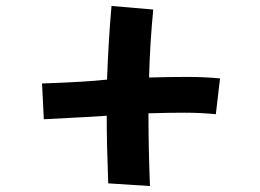

<svg xmlns="http://www.w3.org/2000/svg" viewBox="-20 -623 873 644"><path d="M704 -240Q651 -245 599.5 -245Q548 -245 478 -243V-230Q478 -129 483 1L343 -8Q338 -138 338 -230V-235Q326 -233 127 -223L121 -343Q267 -348 339 -356Q344 -490 354 -603L494 -591Q483 -478 480 -363Q550 -365 608 -365Q666 -365 718 -360Z"/></svg>

Font: Boogaloo
Style: Regular
Weight: 400
Designer: John Vargas Beltran
Foundry: John Vargas Beltran
Version: Version 1.002